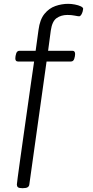

<svg xmlns="http://www.w3.org/2000/svg" viewBox="-20 -775 484 1002"><path d="M96 207Q79 207 73.5 202Q68 197 68 188Q68 184 72.5 150.5Q77 117 84.5 63Q92 9 101.5 -58Q111 -125 121 -195.5Q131 -266 140.5 -333Q150 -400 158 -454H74Q60 -454 60 -470Q60 -482 64.5 -496Q69 -510 82 -510H166L181 -619Q188 -673 212 -702.5Q236 -732 269 -743.5Q302 -755 336 -755Q352 -755 370.5 -751.5Q389 -748 401.5 -742Q414 -736 414 -729Q414 -725 411.5 -715.5Q409 -706 404 -698Q399 -690 393 -690Q387 -690 370 -693.5Q353 -697 332 -697Q299 -697 275.5 -680.5Q252 -664 245 -615L231 -510H358Q372 -510 372 -493Q372 -482 367.5 -468Q363 -454 350 -454H223L133 188Q132 197 124.5 202Q117 207 100 207Z"/></svg>

Font: Asap Expanded Expanded Light
Style: Italic
Weight: 300
Width: 7
Italic angle: -6°
Designer: Pablo Cosgaya
Foundry: Omnibus-Type
Version: Version 3.001; ttfautohint (v1.8.4.7-5d5b)